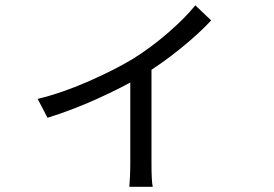

<svg xmlns="http://www.w3.org/2000/svg" viewBox="-20 -631 1040 728"><path d="M483.8 -407.8Q551 -449.4 615.8 -505.4Q680.6 -561.4 720.6 -610.8L780.6 -553.6Q734.8 -503.8 662.6 -445.5Q590.4 -387.2 516 -342.2Q448 -301.4 351.7 -257.7Q255.4 -214 160.2 -184.4L122.8 -256Q214.6 -278.2 314.3 -321.9Q414 -365.6 483.8 -407.8ZM559.2 77.2H470.4Q471.6 62.8 472.8 38.8Q474 14.8 474 -9.2V-365.2L554.4 -384.6V-9.2Q554.4 57 559.2 77.2Z"/></svg>

Font: 寒蝉端黑体 Light
Style: Regular
Weight: 300
Designer: ChillDuanSans {Warren2060}; 
Source Han Sans {Ryoko NISHIZUKA 西塚涼子 (kana, bopomofo & ideographs); Paul D. Hunt (Latin, G
Foundry: ChillType&Adobe
Version: Version 1.300;Glyphs 3.3 (3306)